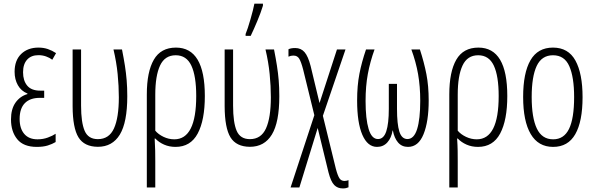

<svg xmlns="http://www.w3.org/2000/svg" viewBox="-20 -805 3296 1065"><path d="M225.1 -302.2V-262.2H200.7Q146.5 -262.2 117.7 -232.7Q88.9 -203.1 88.9 -145Q88.9 -92.3 114.5 -62.3Q140.1 -32.2 188 -32.2Q218.8 -32.2 245.4 -42Q272 -51.8 288.6 -63V-17.1Q270 -5.9 244.9 2Q219.7 9.8 184.1 9.8Q110.4 9.8 75.7 -32.7Q41 -75.2 41 -142.6Q41 -200.2 65.9 -235.6Q90.8 -271 132.3 -283.2V-286.1Q97.2 -300.3 79.1 -332.5Q61 -364.7 61 -406.7Q61 -470.7 97.7 -505.9Q134.3 -541 193.4 -541Q221.2 -541 245.1 -533Q269 -524.9 291 -510.3L270 -473.6Q255.4 -484.9 235.6 -491.9Q215.8 -499 193.4 -499Q152.8 -499 130.4 -474.1Q107.9 -449.2 107.9 -404.3Q107.9 -357.4 131.1 -329.8Q154.3 -302.2 203.1 -302.2Z M522.9 9.3Q447.3 8.8 415.3 -43.2Q383.3 -95.2 382.8 -215.3V-530.8H429.7V-218.8Q429.7 -126 449.5 -79.6Q469.2 -33.2 522.9 -33.2Q585 -33.2 612.1 -92.5Q639.2 -151.9 639.2 -265.6Q639.2 -327.1 632.6 -394Q626 -460.9 609.4 -530.8H656.7Q666.5 -481.4 672.9 -440.9Q679.2 -400.4 682.6 -359.9Q686 -319.3 686 -271Q686 -126.5 644.8 -58.6Q603.5 9.3 522.9 9.3Z M1116.2 -272.5Q1116.2 -138.7 1076.7 -64.5Q1037.1 9.8 953.6 9.8Q918.9 9.8 890.1 -2.9Q861.3 -15.6 841.3 -36.6H837.9Q840.3 0.5 840.8 31Q841.3 61.5 841.3 87.9V234.9H794.4V-281.2Q794.4 -406.7 833.3 -473.9Q872.1 -541 956.1 -541Q1116.2 -541 1116.2 -272.5ZM954.6 -498.5Q894.5 -498.5 867.9 -441.7Q841.3 -384.8 841.3 -279.8V-80.1Q858.4 -59.6 887.2 -45.9Q916 -32.2 946.8 -32.2Q1068.4 -32.2 1068.4 -272.5Q1068.4 -383.3 1041.5 -440.9Q1014.6 -498.5 954.6 -498.5Z M1366.2 9.3Q1290.5 8.8 1258.5 -43.2Q1226.6 -95.2 1226.1 -215.3V-530.8H1272.9V-218.8Q1272.9 -126 1292.7 -79.6Q1312.5 -33.2 1366.2 -33.2Q1428.2 -33.2 1455.3 -92.5Q1482.4 -151.9 1482.4 -265.6Q1482.4 -327.1 1475.8 -394Q1469.2 -460.9 1452.6 -530.8H1500Q1509.8 -481.4 1516.1 -440.9Q1522.5 -400.4 1525.9 -359.9Q1529.3 -319.3 1529.3 -271Q1529.3 -126.5 1488 -58.6Q1446.8 9.3 1366.2 9.3ZM1342.3 -606V-616.2Q1347.7 -628.9 1355 -651.1Q1362.3 -673.3 1369.6 -699Q1377 -724.6 1382.8 -747.6Q1388.7 -770.5 1391.1 -784.7H1438.5V-773.4Q1426.8 -734.9 1407.2 -688.2Q1387.7 -641.6 1370.6 -606Z M1617.7 -538.6Q1649.4 -538.6 1669.2 -515.9Q1689 -493.2 1703.1 -438.5L1752.4 -233.4L1849.1 -530.8H1896.5L1771 -162.6L1843.3 132.3Q1853.5 170.4 1863.3 184.6Q1873 198.7 1891.1 198.7Q1897.5 198.7 1903.1 197.3Q1908.7 195.8 1913.1 194.3V233.9Q1906.7 236.8 1899.2 238.5Q1891.6 240.2 1881.3 240.2Q1852.5 240.2 1834 221.4Q1815.4 202.6 1802.2 151.4L1742.2 -95.2L1640.6 234.9H1591.8L1723.6 -166L1661.6 -418.9Q1650.4 -461.9 1639.9 -479.2Q1629.4 -496.6 1608.9 -496.6Q1599.6 -496.6 1592.3 -494.9Q1585 -493.2 1580.1 -490.7V-531.7Q1593.3 -538.6 1617.7 -538.6Z M2309.1 -530.8Q2332.5 -459 2345.2 -393.6Q2357.9 -328.1 2357.9 -247.6Q2357.9 -130.9 2329.3 -60.5Q2300.8 9.8 2243.2 9.8Q2209 9.8 2188 -14.6Q2167 -39.1 2159.2 -81.1H2157.7Q2150.9 -39.6 2128.4 -14.9Q2106 9.8 2071.3 9.8Q2019 9.8 1990 -56.9Q1960.9 -123.5 1960.9 -247.6Q1960.9 -330.1 1973.6 -395.5Q1986.3 -460.9 2010.3 -530.8H2057.6Q2032.7 -461.9 2020.3 -394.5Q2007.8 -327.1 2007.8 -245.1Q2007.8 -145.5 2024.7 -89.6Q2041.5 -33.7 2076.7 -33.7Q2108.4 -33.7 2122.6 -76.7Q2136.7 -119.6 2136.7 -201.2V-339.8H2182.1V-201.2Q2182.1 -116.7 2195.1 -75.4Q2208 -34.2 2239.7 -33.7Q2276.4 -33.7 2293.7 -88.9Q2311 -144 2311 -246.1Q2311 -325.2 2299.1 -393.6Q2287.1 -461.9 2261.7 -530.8Z M2793.9 -272.5Q2793.9 -138.7 2754.4 -64.5Q2714.8 9.8 2631.3 9.8Q2596.7 9.8 2567.9 -2.9Q2539.1 -15.6 2519 -36.6H2515.6Q2518.1 0.5 2518.6 31Q2519 61.5 2519 87.9V234.9H2472.2V-281.2Q2472.2 -406.7 2511 -473.9Q2549.8 -541 2633.8 -541Q2793.9 -541 2793.9 -272.5ZM2632.3 -498.5Q2572.3 -498.5 2545.7 -441.7Q2519 -384.8 2519 -279.8V-80.1Q2536.1 -59.6 2564.9 -45.9Q2593.8 -32.2 2624.5 -32.2Q2746.1 -32.2 2746.1 -272.5Q2746.1 -383.3 2719.2 -440.9Q2692.4 -498.5 2632.3 -498.5Z M3211.4 -266.1Q3211.4 -131.3 3171.1 -60.8Q3130.9 9.8 3047.9 9.8Q2965.8 9.8 2923.8 -61.5Q2881.8 -132.8 2881.8 -267.1Q2881.8 -400.4 2922.4 -470.7Q2962.9 -541 3047.4 -541Q3132.3 -541 3171.9 -469Q3211.4 -397 3211.4 -266.1ZM2929.2 -267.1Q2929.2 -151.9 2957.8 -92Q2986.3 -32.2 3048.3 -32.2Q3107.9 -32.2 3136.2 -89.8Q3164.6 -147.5 3164.6 -266.6Q3164.6 -377 3137.9 -437.7Q3111.3 -498.5 3047.4 -498.5Q2984.9 -498.5 2957 -439.2Q2929.2 -379.9 2929.2 -267.1Z"/></svg>

Font: Open Sans Condensed Light
Style: Regular
Weight: 300
Width: 3
Designer: Monotype Design Team
Foundry: Monotype Imaging Inc.
Version: Version 3.003; ttfautohint (v1.8.4)